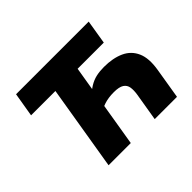

<svg xmlns="http://www.w3.org/2000/svg" viewBox="-154 -968 1208 1208"><g transform="rotate(-45 450.0 -364.0)"><path d="M614.7 -458Q693.8 -458 750 -432.4Q806.2 -406.7 830.8 -351.1Q855.5 -295.4 840.3 -204.6L806.6 0H608.4L639.2 -185.1Q645 -221.2 640.9 -247.3Q636.7 -273.4 615 -287.6Q593.3 -301.8 545.9 -301.8Q497.6 -301.8 460.9 -289.8Q424.3 -277.8 401.4 -264.6L419.9 -374Q454.1 -407.7 484.1 -426Q514.2 -444.3 545.7 -451.2Q577.1 -458 614.7 -458ZM495.6 -604.5 395.5 0H197.8L297.9 -604.5ZM75.2 -566.9 102.1 -727.5H748.5L722.2 -566.9Z"/></g></svg>

Font: Inter 16pt Black
Style: Italic
Weight: 900
Italic angle: -9.3988°
Version: Version 4.001;git-66647c0bb